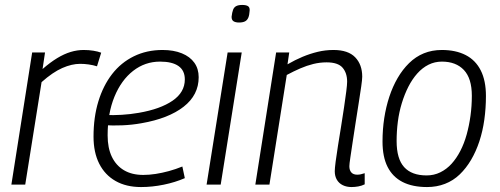

<svg xmlns="http://www.w3.org/2000/svg" viewBox="-20 -746 2021 776"><path d="M162 -534 152 -467Q183 -494 211 -511Q239 -528 265.5 -536Q292 -544 318 -544Q339 -544 357.5 -541Q376 -538 389 -533L372 -478Q356 -483 338.5 -485.5Q321 -488 304 -488Q270 -488 231.5 -471Q193 -454 148 -414L82 0H26L110 -534Z M407 -281Q438 -280 472.5 -282Q507 -284 541 -290Q628 -305 677.5 -339Q727 -373 727 -425Q727 -461 701.5 -479Q676 -497 627 -497Q566 -497 518 -459.5Q470 -422 442.5 -355Q415 -288 415 -199Q415 -148 432 -112.5Q449 -77 481 -58Q513 -39 559 -39Q583 -39 609 -43Q635 -47 662.5 -54.5Q690 -62 717 -73L727 -26Q688 -9 641.5 0.5Q595 10 550 10Q490 10 447 -14.5Q404 -39 381 -84.5Q358 -130 358 -194Q358 -272 377.5 -336Q397 -400 433 -446.5Q469 -493 521 -518.5Q573 -544 637 -544Q682 -544 715 -530.5Q748 -517 765.5 -492.5Q783 -468 783 -434Q783 -362 722 -314.5Q661 -267 552 -248Q513 -241 474 -239.5Q435 -238 402 -240Z M815 0 900 -534H957L872 0ZM959 -726Q975 -726 982.5 -721Q990 -716 989 -703Q988 -685 983.5 -674.5Q979 -664 970 -659.5Q961 -655 946 -655Q932 -655 924 -660Q916 -665 916 -678Q918 -696 922 -706.5Q926 -717 935 -721.5Q944 -726 959 -726Z M1096 -534H1149L1142 -486Q1173 -504 1203 -516.5Q1233 -529 1264 -536.5Q1295 -544 1328 -544Q1387 -544 1415.5 -514.5Q1444 -485 1444 -436Q1444 -425 1440 -397Q1436 -369 1430 -331Q1424 -293 1417.5 -251.5Q1411 -210 1405.5 -173Q1400 -136 1396 -109.5Q1392 -83 1392 -74Q1392 -58 1400 -49Q1408 -40 1424 -40Q1431 -40 1438 -41.5Q1445 -43 1454 -46V-1Q1442 5 1428 7.5Q1414 10 1401 10Q1381 10 1365.5 2.5Q1350 -5 1341.5 -19.5Q1333 -34 1333 -54Q1333 -65 1336.5 -92.5Q1340 -120 1346 -157Q1352 -194 1358.5 -234.5Q1365 -275 1370.5 -312Q1376 -349 1379.5 -376.5Q1383 -404 1383 -416Q1383 -451 1364.5 -472.5Q1346 -494 1300 -494Q1273 -494 1246.5 -487.5Q1220 -481 1193.5 -469.5Q1167 -458 1139 -443L1069 0H1012Z M1706 10Q1647 10 1607 -10.5Q1567 -31 1546.5 -71.5Q1526 -112 1526 -174Q1526 -223 1533 -268.5Q1540 -314 1553.5 -355Q1567 -396 1587 -430.5Q1607 -465 1633.5 -491Q1660 -517 1693 -530.5Q1726 -544 1766 -544Q1822 -544 1862 -523.5Q1902 -503 1923 -461.5Q1944 -420 1944 -358Q1944 -309 1937.5 -262.5Q1931 -216 1917.5 -175Q1904 -134 1884 -100Q1864 -66 1838 -41Q1812 -16 1778.5 -3Q1745 10 1706 10ZM1704 -37Q1734 -37 1759.5 -49.5Q1785 -62 1805 -84Q1825 -106 1840.5 -136Q1856 -166 1866 -202Q1876 -238 1881.5 -277.5Q1887 -317 1887 -359Q1887 -429 1855 -463Q1823 -497 1766 -497Q1737 -497 1712 -484.5Q1687 -472 1666.5 -449Q1646 -426 1630.5 -395.5Q1615 -365 1604 -329Q1593 -293 1588 -254.5Q1583 -216 1583 -176Q1583 -104 1613.5 -70.5Q1644 -37 1704 -37Z"/></svg>

Font: Georama ExtraCondensed Thin Light
Style: Italic
Weight: 300
Italic angle: -9°
Version: Version 1.001